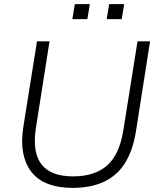

<svg xmlns="http://www.w3.org/2000/svg" viewBox="-20 -906 764 934"><path d="M333 8Q266 8 216 -10.5Q166 -29 135 -67Q104 -105 93 -161.5Q82 -218 94 -292L160 -705H221L155 -286Q136 -166 181.5 -107Q227 -48 335 -48Q441 -48 501 -101Q561 -154 580 -272L649 -705H710L641 -265Q626 -174 588.5 -113.5Q551 -53 487 -22.5Q423 8 333 8ZM499 -813 511 -886H584L572 -813ZM332 -813 344 -886H417L405 -813Z"/></svg>

Font: Nunito Sans 12pt Light
Style: Italic
Weight: 300
Italic angle: -9°
Designer: Vernon Adams
Foundry: Vernon Adams
Version: Version 3.101;gftools[0.9.27]